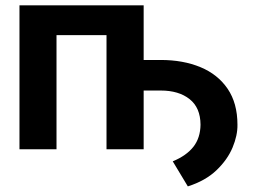

<svg xmlns="http://www.w3.org/2000/svg" viewBox="-20 -548 945 705"><path d="M507.5 -528.4V-327.8H570Q652.7 -327.8 716.3 -301.3Q779.8 -274.9 815.9 -221.9Q851.9 -169 851.9 -90.2Q852.6 -51.1 834 -6.4Q815.3 38.4 774.9 77.1Q734.4 115.8 669.7 136.4L614.3 44.4Q664.8 23.4 690.2 -9.1Q715.6 -41.5 716.3 -90.2Q715.9 -152.7 676.1 -184.1Q636.4 -215.6 570 -215.6H507.5V0H371.1V-419H187.5V0H51.5V-528.4Z"/></svg>

Font: Interface
Style: Bold
Weight: 700
Designer: Rasmus Andersson
Foundry: rsms
Version: Version 1.8